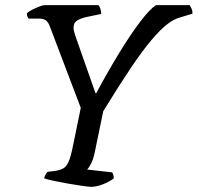

<svg xmlns="http://www.w3.org/2000/svg" viewBox="-20 -724 766 744"><path d="M334 0Q326 0 300.5 -3.5Q275 -7 244 -12.5Q213 -18 187 -23.5Q161 -29 151 -33Q155 -48 164 -58L195 -62Q214 -65 226 -72Q238 -79 246.5 -99Q255 -119 263 -160L293 -306L173 -622Q168 -636 159 -644Q150 -652 129 -652H91Q89 -654 86.5 -659Q84 -664 84 -672Q90 -679 104 -686Q118 -693 132 -698.5Q146 -704 153 -704H362Q366 -698 369 -690Q372 -682 372 -670L315 -658Q293 -653 279 -644.5Q265 -636 265 -617Q265 -605 271 -588L350 -363H353Q398 -447 442 -519Q486 -591 523 -639.5Q560 -688 584 -704H715Q718 -699 722 -691Q726 -683 726 -671L676 -656Q652 -649 626.5 -629Q601 -609 567 -569Q533 -529 487.5 -461.5Q442 -394 380 -293L347 -133Q342 -108 333 -90.5Q324 -73 318 -67L415 -56Q416 -54 418.5 -47.5Q421 -41 421 -33Q405 -20 379 -10Q353 0 334 0Z"/></svg>

Font: Texturina
Style: Italic
Weight: 400
Italic angle: -11°
Designer: Guillermo Torres Carreño
Foundry: Omnibus-Type
Version: Version 1.002; ttfautohint (v1.8.3)